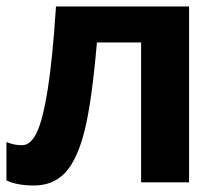

<svg xmlns="http://www.w3.org/2000/svg" viewBox="-20 -566 685 596"><path d="M566.9 0H418V-434.1H280.8Q265.1 -251 242.7 -160.9Q220.2 -70.8 182.9 -30.5Q145.5 9.8 85 9.8Q33.2 9.8 0 -5.9V-125Q23.9 -115.2 47.9 -115.2Q75.7 -115.2 94.5 -155.3Q113.3 -195.3 128.2 -288.8Q143.1 -382.3 153.8 -545.9H566.9Z"/></svg>

Font: Zoram GWebM
Style: Bold
Weight: 700
Foundry: Ascender Corporation
Version: Version 1.000